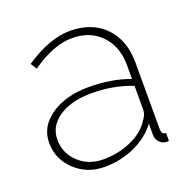

<svg xmlns="http://www.w3.org/2000/svg" viewBox="-102 -628 735 739"><g transform="rotate(-20 266.0 -259.0)"><path d="M206 10Q135 10 85.5 -36.5Q36 -83 36 -150Q36 -216 96.5 -258Q157 -300 252 -300Q347 -300 420 -272V-328Q420 -405 375 -452Q330 -499 256 -499Q180 -499 89 -435L73 -460Q174 -528 258 -528Q348 -528 401 -473.5Q454 -419 454 -326V-54Q454 -32 472 -32V0Q469 1 464 1Q447 1 434.5 -11.5Q422 -24 422 -42V-88Q387 -42 329.5 -16Q272 10 206 10ZM211 -19Q273 -19 326 -42.5Q379 -66 404 -106Q420 -127 420 -146V-244Q344 -274 254 -274Q171 -274 120.5 -240Q70 -206 70 -151Q70 -95 110.5 -57Q151 -19 211 -19Z"/></g></svg>

Font: Raleway
Style: ExtraLight
Weight: 200
Designer: Matt McInerney, Pablo Impallari, Rodrigo Fuenzalida
Foundry: Matt McInerney, Pablo Impallari, Rodrigo Fuenzalida
Version: Version 2.001